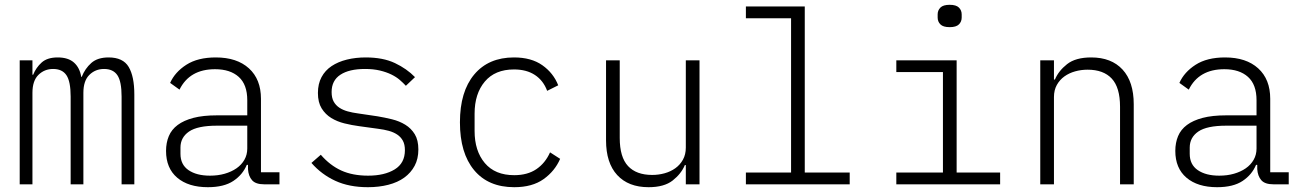

<svg xmlns="http://www.w3.org/2000/svg" viewBox="-20 -767 5440 799"><path d="M62 0V-516H115V-456H118Q130 -486 153.5 -507Q177 -528 220 -528Q264 -528 288 -506.5Q312 -485 318 -447H320Q334 -482 360 -505Q386 -528 432 -528Q492 -528 515.5 -488.5Q539 -449 539 -374V0H486V-365Q486 -428 468.5 -454Q451 -480 413 -480Q377 -480 352 -455.5Q327 -431 327 -381V0H274V-365Q274 -428 256.5 -454Q239 -480 201 -480Q165 -480 140 -455.5Q115 -431 115 -381V0Z M1079 0Q1044 0 1029 -17Q1014 -34 1012 -63V-81H1007Q990 -40 951 -14Q912 12 845 12Q764 12 717.5 -27.5Q671 -67 671 -139Q671 -173 682.5 -200.5Q694 -228 719.5 -247Q745 -266 785 -276.5Q825 -287 883 -287H1009V-350Q1009 -415 973.5 -447Q938 -479 875 -479Q769 -479 727 -394L688 -422Q708 -467 755.5 -497.5Q803 -528 878 -528Q966 -528 1016 -482.5Q1066 -437 1066 -356V-50H1143V0ZM854 -36Q887 -36 915 -44Q943 -52 964 -66.5Q985 -81 997 -102Q1009 -123 1009 -149V-244H883Q802 -244 766.5 -219.5Q731 -195 731 -153V-127Q731 -82 764.5 -59Q798 -36 854 -36Z M1511 12Q1433 12 1375.5 -14.5Q1318 -41 1276 -89L1315 -123Q1353 -79 1400 -57.5Q1447 -36 1512 -36Q1580 -36 1622.5 -62Q1665 -88 1665 -142Q1665 -166 1656.5 -181.5Q1648 -197 1633 -207Q1618 -217 1598 -222.5Q1578 -228 1554 -231L1474 -242Q1444 -246 1413.5 -253.5Q1383 -261 1358.5 -276Q1334 -291 1318.5 -316Q1303 -341 1303 -380Q1303 -418 1318 -446Q1333 -474 1360 -492Q1387 -510 1423.5 -519Q1460 -528 1502 -528Q1574 -528 1623.5 -504.5Q1673 -481 1707 -446L1669 -410Q1658 -422 1643.5 -434.5Q1629 -447 1608.5 -457Q1588 -467 1561 -473.5Q1534 -480 1499 -480Q1433 -480 1396.5 -456Q1360 -432 1360 -384Q1360 -360 1368.5 -344.5Q1377 -329 1392 -319Q1407 -309 1427 -303.5Q1447 -298 1470 -295L1551 -283Q1581 -278 1611.5 -270.5Q1642 -263 1666.5 -248Q1691 -233 1706 -208.5Q1721 -184 1721 -145Q1721 -106 1705.5 -77Q1690 -48 1662.5 -28Q1635 -8 1596 2Q1557 12 1511 12Z M2120 12Q2012 12 1953 -59Q1894 -130 1894 -258Q1894 -386 1953.5 -457Q2013 -528 2119 -528Q2191 -528 2237 -495.5Q2283 -463 2303 -412L2257 -389Q2241 -432 2206 -455Q2171 -478 2119 -478Q2040 -478 1997.5 -427.5Q1955 -377 1955 -294V-222Q1955 -139 1997.5 -88.5Q2040 -38 2120 -38Q2175 -38 2212 -63Q2249 -88 2269 -133L2311 -106Q2289 -55 2242 -21.5Q2195 12 2120 12Z M2834 -80H2830Q2815 -44 2779.5 -16Q2744 12 2679 12Q2595 12 2548.5 -38.5Q2502 -89 2502 -183V-516H2559V-193Q2559 -113 2593.5 -76Q2628 -39 2694 -39Q2721 -39 2746 -46Q2771 -53 2790.5 -67Q2810 -81 2822 -102.5Q2834 -124 2834 -153V-516H2891V0H2834Z M3084 -49H3272V-691H3084V-740H3329V-49H3516V0H3084Z M3932 -654Q3905 -654 3893.5 -665.5Q3882 -677 3882 -694V-707Q3882 -724 3893.5 -735.5Q3905 -747 3932 -747Q3959 -747 3970.5 -735.5Q3982 -724 3982 -707V-694Q3982 -677 3970.5 -665.5Q3959 -654 3932 -654ZM3710 -49H3904V-467H3710V-516H3961V-49H4142V0H3710Z M4309 0V-516H4366V-436H4370Q4385 -472 4420.5 -500Q4456 -528 4521 -528Q4605 -528 4651.5 -477.5Q4698 -427 4698 -333V0H4641V-323Q4641 -403 4606.5 -440Q4572 -477 4506 -477Q4479 -477 4454 -470Q4429 -463 4409.5 -449Q4390 -435 4378 -413.5Q4366 -392 4366 -363V0Z M5279 0Q5244 0 5229 -17Q5214 -34 5212 -63V-81H5207Q5190 -40 5151 -14Q5112 12 5045 12Q4964 12 4917.5 -27.5Q4871 -67 4871 -139Q4871 -173 4882.5 -200.5Q4894 -228 4919.5 -247Q4945 -266 4985 -276.5Q5025 -287 5083 -287H5209V-350Q5209 -415 5173.5 -447Q5138 -479 5075 -479Q4969 -479 4927 -394L4888 -422Q4908 -467 4955.5 -497.5Q5003 -528 5078 -528Q5166 -528 5216 -482.5Q5266 -437 5266 -356V-50H5343V0ZM5054 -36Q5087 -36 5115 -44Q5143 -52 5164 -66.5Q5185 -81 5197 -102Q5209 -123 5209 -149V-244H5083Q5002 -244 4966.5 -219.5Q4931 -195 4931 -153V-127Q4931 -82 4964.5 -59Q4998 -36 5054 -36Z"/></svg>

Font: IBM Plex Mono Light
Style: Regular
Weight: 300
Monospace: yes
Designer: Mike Abbink, Paul van der Laan, Pieter van Rosmalen
Foundry: Bold Monday
Version: Version 2.3